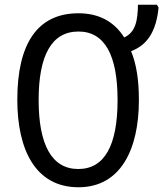

<svg xmlns="http://www.w3.org/2000/svg" viewBox="-20 -780 689 810"><path d="M566 -358C566 -440 556 -509 533 -564C604 -591 639 -650 649 -748L642 -760H562C561 -693 552 -644 504 -622C461 -690 396 -724 311 -724C138 -724 53 -596 53 -359C53 -151 128 10 311 10C488 10 566 -148 566 -358ZM143 -358C143 -545 197 -647 311 -647C422 -647 476 -547 476 -358C476 -168 422 -67 310 -67C198 -67 143 -170 143 -358Z"/></svg>

Font: Noto Sans Condensed
Style: Regular
Weight: 400
Width: 3
Designer: Monotype Design Team
Foundry: Monotype Imaging Inc.
Version: Version 2.013